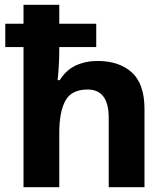

<svg xmlns="http://www.w3.org/2000/svg" viewBox="-20 -780 697 800"><path d="M227 -760V-681H381V-584H227V-575Q227 -535 224.5 -498Q222 -461 220 -446H229Q255 -488 295.5 -507Q336 -526 387 -526Q476 -526 529 -478.5Q582 -431 582 -326V0H433V-289Q433 -407 345 -407Q278 -407 252.5 -360.5Q227 -314 227 -227V0H78V-584H2V-681H78V-760Z"/></svg>

Font: Noto Sans Balinese
Style: Bold
Weight: 700
Designer: Aditya Bayu, David Williams
Foundry: David Williams
Version: Version 2.005; ttfautohint (v1.8.4.7-5d5b)